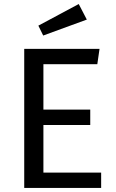

<svg xmlns="http://www.w3.org/2000/svg" viewBox="-20 -931 575 951"><path d="M370 -911 410 -834 194 -755 170 -804ZM473 -689 462 -613H195V-388H427V-312H195V-76H481V0H100V-689Z"/></svg>

Font: Fira Sans
Style: Regular
Weight: 400
Designer: Carrois Corporate & Edenspiekermann AG
Foundry: Carrois Corporate GbR & Edenspiekermann AG
Version: Version 4.106;PS 004.106;hotconv 1.0.70;makeotf.lib2.5.58329